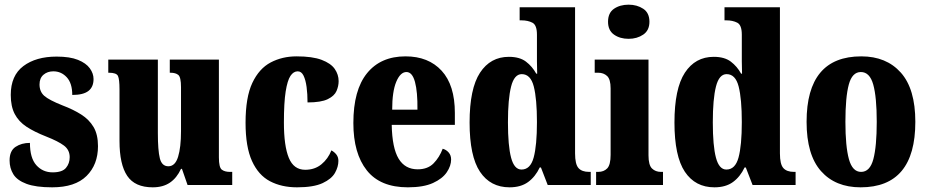

<svg xmlns="http://www.w3.org/2000/svg" viewBox="-20 -791 3968 821"><path d="M203 10Q133 10 93 -5Q53 -20 37 -46Q21 -72 21 -105Q21 -146 46.5 -163Q72 -180 108 -180Q108 -115 135.5 -84.5Q163 -54 205 -54Q246 -54 262 -73Q278 -92 278 -119Q278 -150 253.5 -168.5Q229 -187 178 -207Q127 -227 93.5 -249Q60 -271 43 -303.5Q26 -336 26 -385Q26 -468 80 -508.5Q134 -549 222 -549Q279 -549 313.5 -535Q348 -521 364 -499Q380 -477 380 -453Q380 -419 358 -402Q336 -385 289 -385Q289 -435 265.5 -460.5Q242 -486 208 -486Q183 -486 166 -471.5Q149 -457 149 -430Q149 -399 169.5 -381Q190 -363 248 -340Q293 -323 327 -301.5Q361 -280 380 -248Q399 -216 399 -166Q399 -87 350 -38.5Q301 10 203 10Z M633 10Q557 10 524 -39Q491 -88 491 -188V-409Q491 -452 484.5 -466Q478 -480 446 -480H443V-536H655V-222Q655 -148 663.5 -114Q672 -80 700 -80Q729 -80 741.5 -120.5Q754 -161 754 -230V-418Q754 -461 742.5 -470.5Q731 -480 709 -480H706V-536H916V-118Q916 -75 928.5 -65.5Q941 -56 963 -56H973V0H782L758 -69H754Q736 -30 706.5 -10Q677 10 633 10Z M1250 10Q1184 10 1134.5 -16Q1085 -42 1057.5 -102.5Q1030 -163 1030 -266Q1030 -375 1059 -436.5Q1088 -498 1137.5 -524Q1187 -550 1248 -550Q1316 -550 1355.5 -535Q1395 -520 1411.5 -496Q1428 -472 1428 -444Q1428 -423 1419 -402Q1410 -381 1381.5 -367Q1353 -353 1295 -353Q1295 -389 1291 -419Q1287 -449 1278 -467.5Q1269 -486 1253 -486Q1235 -486 1222 -466.5Q1209 -447 1201.5 -399.5Q1194 -352 1194 -267Q1194 -167 1215 -116Q1236 -65 1285 -65Q1326 -65 1354.5 -88.5Q1383 -112 1397 -148Q1410 -141 1418.5 -130Q1427 -119 1427 -103Q1427 -78 1412.5 -52Q1398 -26 1359.5 -8Q1321 10 1250 10Z M1724 10Q1606 10 1548.5 -62.5Q1491 -135 1491 -265Q1491 -406 1549.5 -478Q1608 -550 1714 -550Q1812 -550 1868.5 -488.5Q1925 -427 1925 -308V-257H1655Q1657 -158 1684.5 -112.5Q1712 -67 1766 -67Q1809 -67 1834 -92.5Q1859 -118 1873 -155Q1888 -151 1898.5 -139Q1909 -127 1909 -109Q1909 -82 1890.5 -54.5Q1872 -27 1831.5 -8.5Q1791 10 1724 10ZM1765 -322Q1766 -398 1754.5 -440.5Q1743 -483 1718 -483Q1692 -483 1674.5 -441.5Q1657 -400 1657 -322Z M2159 10Q2077 10 2032.5 -56.5Q1988 -123 1988 -267Q1988 -412 2032.5 -480Q2077 -548 2156 -548Q2202 -548 2229 -527.5Q2256 -507 2273 -476H2277Q2276 -499 2276 -529Q2276 -559 2276 -588V-643Q2276 -684 2256.5 -694Q2237 -704 2210 -704H2202V-760H2439V-135Q2439 -89 2453.5 -72.5Q2468 -56 2499 -56H2506V0H2322L2293 -75H2288Q2269 -35 2238 -12.5Q2207 10 2159 10ZM2210 -66Q2248 -66 2262 -117.5Q2276 -169 2276 -269Q2276 -368 2262.5 -421Q2249 -474 2211 -474Q2179 -474 2165.5 -421Q2152 -368 2152 -268Q2152 -167 2165.5 -116.5Q2179 -66 2210 -66Z M2668 -625Q2631 -625 2605.5 -643Q2580 -661 2580 -698Q2580 -736 2605.5 -753.5Q2631 -771 2668 -771Q2704 -771 2730.5 -753.5Q2757 -736 2757 -698Q2757 -661 2730.5 -643Q2704 -625 2668 -625ZM2529 0V-56H2538Q2562 -56 2576.5 -71Q2591 -86 2591 -129V-413Q2591 -452 2576 -466Q2561 -480 2538 -480H2523V-536H2753V-127Q2753 -85 2768 -70.5Q2783 -56 2806 -56H2815V0Z M3035 10Q2953 10 2908.5 -56.5Q2864 -123 2864 -267Q2864 -412 2908.5 -480Q2953 -548 3032 -548Q3078 -548 3105 -527.5Q3132 -507 3149 -476H3153Q3152 -499 3152 -529Q3152 -559 3152 -588V-643Q3152 -684 3132.5 -694Q3113 -704 3086 -704H3078V-760H3315V-135Q3315 -89 3329.5 -72.5Q3344 -56 3375 -56H3382V0H3198L3169 -75H3164Q3145 -35 3114 -12.5Q3083 10 3035 10ZM3086 -66Q3124 -66 3138 -117.5Q3152 -169 3152 -269Q3152 -368 3138.5 -421Q3125 -474 3087 -474Q3055 -474 3041.5 -421Q3028 -368 3028 -268Q3028 -167 3041.5 -116.5Q3055 -66 3086 -66Z M3660 10Q3552 10 3490.5 -59.5Q3429 -129 3429 -270Q3429 -550 3663 -550Q3770 -550 3832 -480.5Q3894 -411 3894 -270Q3894 10 3660 10ZM3662 -56Q3700 -56 3714.5 -110.5Q3729 -165 3729 -270Q3729 -376 3714 -429.5Q3699 -483 3661 -483Q3624 -483 3609.5 -429.5Q3595 -376 3595 -270Q3595 -165 3610 -110.5Q3625 -56 3662 -56Z"/></svg>

Font: Noto Serif ExtraCondensed Black
Style: Regular
Weight: 900
Width: 2
Designer: Monotype Design Team
Foundry: Monotype Imaging Inc.
Version: Version 2.015; ttfautohint (v1.8.4.7-5d5b)